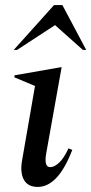

<svg xmlns="http://www.w3.org/2000/svg" viewBox="-20 -727 360 757"><path d="M129 10Q89 10 73.5 -19.5Q58 -49 68 -100L118 -388L37 -422V-430L220 -462H223L162 -121Q153 -68 178 -68Q194 -68 213 -85.5Q232 -103 250 -142L265 -136Q236 -61 202 -25.5Q168 10 129 10ZM34 -530 193 -707H226L320 -530H307L197 -628L47 -530Z"/></svg>

Font: Spectral Medium
Style: Italic
Weight: 500
Italic angle: -10°
Designer: Jean-Baptiste Levee
Foundry: Production Type
Version: Version 2.001